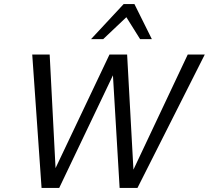

<svg xmlns="http://www.w3.org/2000/svg" viewBox="-20 -927 1030 947"><path d="M570 0 531 -658H607L642 -20H605L906 -658H990L658 0ZM185 0 139 -658H225L258 -20H217L520 -658H586L272 0ZM429 -734 590 -907H643L620 -858L489 -734ZM671 -734 594 -857 590 -907H643L729 -734Z"/></svg>

Font: Ysabeau Office Medium
Style: Italic
Weight: 500
Italic angle: -12°
Designer: Christian Thalmann (Catharsis Fonts)
Version: Version 2.001;gftools[0.9.30]; featfreeze: tnum,lnum,ss02